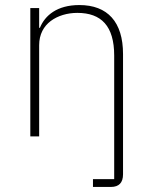

<svg xmlns="http://www.w3.org/2000/svg" viewBox="-20 -540 599 760"><path d="M348 169H432V-320C432 -437 381 -489 286 -489C247 -489 209 -478 181 -457C153 -436 135 -404 135 -361V0H100V-508H135V-430H138C158 -479 206 -520 294 -520C406 -520 467 -453 467 -326V150C467 183 451 200 419 200H348Z"/></svg>

Font: Plexus Sans ExtraLight
Style: Regular
Weight: 250
Version: Version 2.001;PS 002.001;hotconv 1.0.70;makeotf.lib2.5.58329